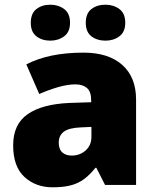

<svg xmlns="http://www.w3.org/2000/svg" viewBox="-20 -787 663 817"><path d="M336 -563Q441 -563 500 -511Q559 -459 559 -363V0H427L390 -73H386Q363 -44 338.5 -25.5Q314 -7 282 1.5Q250 10 204 10Q132 10 84 -34Q36 -78 36 -169Q36 -258 97.5 -301Q159 -344 276 -349L368 -352V-360Q368 -397 350 -412.5Q332 -428 301 -428Q268 -428 228 -416.5Q188 -405 147 -387L92 -513Q140 -538 200.5 -550.5Q261 -563 336 -563ZM325 -245Q273 -243 251.5 -226.5Q230 -210 230 -180Q230 -152 245 -138.5Q260 -125 285 -125Q320 -125 344.5 -147Q369 -169 369 -204V-247ZM111 -690Q111 -730 135 -748.5Q159 -767 194 -767Q228 -767 253 -748.5Q278 -730 278 -690Q278 -651 253 -632.5Q228 -614 194 -614Q159 -614 135 -632.5Q111 -651 111 -690ZM345 -690Q345 -730 369 -748.5Q393 -767 429 -767Q463 -767 488 -748.5Q513 -730 513 -690Q513 -651 488 -632.5Q463 -614 429 -614Q393 -614 369 -632.5Q345 -651 345 -690Z"/></svg>

Font: Noto Sans Telugu Black
Style: Regular
Weight: 900
Designer: Jelle Bosma - Monotype Design Team
Foundry: Monotype Imaging Inc.
Version: Version 2.005; ttfautohint (v1.8.4.7-5d5b)